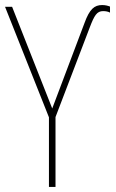

<svg xmlns="http://www.w3.org/2000/svg" viewBox="-20 -741 461 761"><path d="M174 0H200V-277L336 -633C354 -680 364 -697 389 -697C399 -697 409 -695 416 -691V-715C408 -718 398 -721 385 -721C354 -721 335 -705 315 -650L187 -311L28 -714H0L174 -276Z"/></svg>

Font: Noto Sans Condensed Thin
Style: Regular
Weight: 100
Width: 3
Designer: Monotype Design Team
Foundry: Monotype Imaging Inc.
Version: Version 2.013